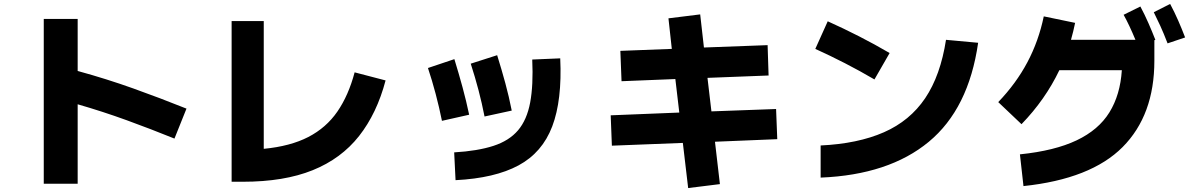

<svg xmlns="http://www.w3.org/2000/svg" viewBox="-20 -874 6040 974"><path d="M374 58H202V-778H374V-514Q520 -474 657 -425Q794 -376 926 -323L865 -171Q744 -220 623 -264Q502 -308 374 -345Z M1779 -507 1936 -466Q1892 -299 1801.5 -184Q1711 -69 1566 -10.5Q1421 48 1212 48H1155V-767H1318V-119Q1453 -132 1544 -179Q1635 -226 1691.5 -308Q1748 -390 1779 -507Z M2438 -283Q2425 -350 2407.5 -416.5Q2390 -483 2368 -551L2502 -594Q2525 -520 2543.5 -452Q2562 -384 2576 -313ZM2291 40 2284 -101Q2403 -108 2483 -134Q2563 -160 2608 -213Q2653 -266 2669.5 -354Q2686 -442 2680 -572L2822 -578Q2832 -366 2781.5 -233Q2731 -100 2610.5 -35Q2490 30 2291 40ZM2222 -261Q2208 -330 2190 -398Q2172 -466 2151 -529L2285 -574Q2308 -499 2326.5 -431Q2345 -363 2360 -292Z M3632 60 3471 80 3444 -149 3084 -135 3078 -289 3426 -303 3406 -473 3133 -462 3127 -616 3388 -626 3371 -781 3532 -801 3551 -633 3874 -645 3879 -491 3569 -479 3589 -309 3917 -321 3923 -168 3607 -155Z M4493 -605 4416 -471Q4341 -515 4266 -553.5Q4191 -592 4116 -626L4179 -766Q4259 -730 4337.5 -690Q4416 -650 4493 -605ZM4143 27V-136Q4332 -145 4464 -203Q4596 -261 4673.5 -376Q4751 -491 4779 -672L4942 -657Q4894 -322 4691.5 -154.5Q4489 13 4143 27Z M5903 -654Q5883 -706 5866 -743Q5849 -780 5833 -812L5916 -854Q5938 -813 5957 -769.5Q5976 -726 5992 -684ZM5172 70 5154 -91Q5330 -109 5441.5 -162Q5553 -215 5608 -304Q5663 -393 5671 -518H5354Q5283 -369 5162 -244L5044 -356Q5135 -451 5192 -558.5Q5249 -666 5275 -791L5434 -758Q5425 -714 5413 -672H5740Q5709 -747 5680 -799L5765 -841Q5787 -800 5806 -756.5Q5825 -713 5841 -672L5836 -670V-566Q5836 -290 5675 -128Q5514 34 5172 70Z"/></svg>

Font: Murecho ExtraBold
Style: Regular
Weight: 800
Designer: Neil Summerour
Foundry: Positype
Version: Version 1.010; ttfautohint (v1.8.3)